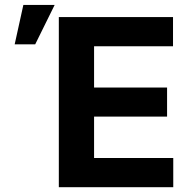

<svg xmlns="http://www.w3.org/2000/svg" viewBox="-20 -778 793 798"><path d="M224.5 -707H699.1V-585.8H371V-414.1H674.4V-293.3H371V-121.2H700.1V0H224.5ZM77.1 -757.6H207.2L126.3 -593.7H41Z"/></svg>

Font: Pretendard JP Variable
Style: Regular
Weight: 400
Designer: Base glyphs from Inter by Rasmus Andersson; Hangul glyphs from Noto Sans CJK(Source Han Sans) by Jang Soo-young and Kang
Foundry: Kil Hyung-jin
Version: Version 1.307;Glyphs 3.2 (3192)